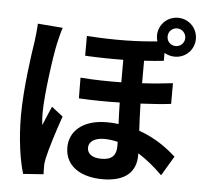

<svg xmlns="http://www.w3.org/2000/svg" viewBox="-61 -933 1121 1062"><g transform="rotate(5 500.0 -402.5)"><path d="M451 -111C451 -144 482 -167 538 -167C562 -167 587 -163 612 -157C612 -148 612 -140 612 -133C612 -85 591 -56 530 -56C482 -56 451 -75 451 -111ZM254 -759 115 -770C114 -738 109 -699 106 -673C94 -596 66 -406 66 -255C66 -119 85 -5 106 65L219 57C218 42 218 26 218 15C217 4 220 -17 223 -31C235 -86 267 -188 296 -270L233 -319C219 -286 202 -248 188 -213C185 -234 184 -262 184 -281C184 -381 215 -603 230 -669C234 -687 246 -738 254 -759ZM836 -762C836 -789 857 -811 885 -811C912 -811 934 -789 934 -762C934 -734 912 -713 885 -713C857 -713 836 -734 836 -762ZM777 -762C777 -751 779 -740 782 -730C675 -719 551 -715 391 -726V-616C469 -612 540 -611 603 -612V-487C530 -486 454 -487 376 -493L377 -378C454 -374 531 -373 604 -375C605 -335 606 -294 608 -256C587 -259 565 -260 542 -260C407 -260 337 -190 337 -103C337 5 430 56 546 56C676 56 731 -4 731 -92C731 -96 731 -100 731 -104C779 -74 825 -36 867 6L932 -103C893 -138 825 -194 725 -229C723 -275 720 -325 719 -379C781 -382 839 -386 888 -392V-507C836 -501 779 -495 718 -492V-617C757 -619 793 -622 827 -626V-670C844 -660 864 -654 885 -654C945 -654 993 -701 993 -762C993 -822 945 -870 885 -870C825 -870 777 -822 777 -762Z"/></g></svg>

Font: Source Han Sans JP
Style: Bold
Weight: 700
Designer: Ryoko NISHIZUKA 西塚涼子 (kana, bopomofo & ideographs); Paul D. Hunt (Latin, Greek & Cyrillic); Sandoll Communications 산돌커뮤니
Foundry: Adobe
Version: Version 2.002;hotconv 1.0.116;makeotfexe 2.5.65601